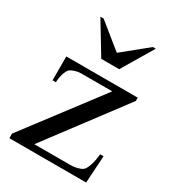

<svg xmlns="http://www.w3.org/2000/svg" viewBox="-175 -816 827 915"><g transform="rotate(30 238.5 -359.0)"><path d="M210 -546.4 106 -718.3H124L259.8 -608.4L395 -718.3H411.1L308.6 -546.4ZM20 -25.4 333 -438.5H162.6Q145 -438.5 127.9 -432.9Q110.8 -427.2 102.5 -420.4Q97.7 -415.5 93.3 -407Q88.9 -398.4 85.7 -387.7Q82.5 -377 80.6 -365.2Q78.6 -353.5 78.6 -341.8H60.1V-473.1H453.1V-455.1L137.2 -34.7H337.9Q355 -34.7 372.8 -39.3Q390.6 -43.9 399.9 -50.8Q406.2 -55.2 411.6 -65.2Q417 -75.2 421.4 -88.9Q425.8 -102.5 428.7 -118.4Q431.6 -134.3 433.1 -149.9H451.7L442.4 0H20Z"/></g></svg>

Font: Khmer Busra Bunong
Style: Regular
Weight: 400
Designer: D. Kanjahn
Version: Version 7.100; 2014